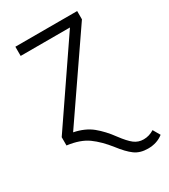

<svg xmlns="http://www.w3.org/2000/svg" viewBox="-180 -611 797 904"><g transform="rotate(-30 218.5 -159.0)"><path d="M354 205Q311 205 282.5 184Q254 163 221 120Q181 69 139.5 39Q98 9 28 0V-45L320 -473H52V-523H388V-478L86 -38Q145 -26 183 5Q221 36 256 84Q285 123 307 140Q329 157 358 157Q388 157 415 140L437 178Q403 205 354 205Z"/></g></svg>

Font: Trujillo Light
Style: Regular
Weight: 300
Designer: Fira Sans original fonts by bBox Type GmbH, Carrois Corporate GbR, & Edenspiekermann AG / Changes by Cristiano Sobral
Foundry: Fira Sans original fonts by bBox Type GmbH, Carrois Corporate GbR, & Edenspiekermann AG / Changes by Cristiano Sobral
Version: Version 4.301;July 28, 2020;FontCreator 13.0.0.2655 64-bit